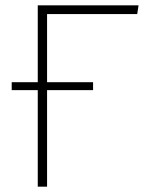

<svg xmlns="http://www.w3.org/2000/svg" viewBox="-20 -702 551 722"><path d="M157 -649V-393H330V-363H157V0H122V-363H24V-393H122V-682H501L496 -649Z"/></svg>

Font: FiraGO UltraLight
Style: Regular
Weight: 200
Designer: bBox Type
Foundry: bBox Type GmbH
Version: Version 1.001